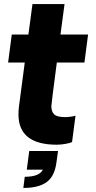

<svg xmlns="http://www.w3.org/2000/svg" viewBox="-20 -700 471 946"><path d="M95 226 102 171Q174 171 191 136H112L124 44H266L258 101Q249 169 209.5 197.5Q170 226 95 226ZM260 13Q71 13 71 -136Q71 -153 73 -172L102 -392H20L38 -530H120L140 -680H298L278 -530H414L396 -392H260Q234 -195 233 -177Q233 -150 247 -136.5Q261 -123 301 -123Q315 -123 331 -125.5Q347 -128 352 -130L335 0Q325 5 302 9Q279 13 260 13Z"/></svg>

Font: Tanohe Sans
Style: Bold Italic
Weight: 700
Designer: Village Type and Design LLC & Cristiano Sobral
Foundry: Cooper Hewitt Smithsonian Design Museum
Version: Version 1.00;September 29, 2021;FontCreator 13.0.0.2655 64-b